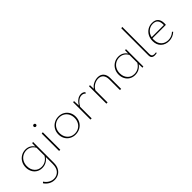

<svg xmlns="http://www.w3.org/2000/svg" viewBox="118 -1802 3181 3181"><g transform="rotate(-45 1708.0 -212.0)"><path d="M432 -410V75Q432 147 405.5 195Q379 243 335.5 266Q292 289 242 289Q190 289 144 264Q98 239 64 190L84 171Q115 218 158 242.5Q201 267 248 267Q314 267 359.5 220Q405 173 405 76V-85Q340 4 237 4Q181 4 138 -22Q95 -48 71 -94Q47 -140 47 -197Q47 -258 74.5 -307Q102 -356 149.5 -384Q197 -412 254 -412Q302 -412 341 -391.5Q380 -371 405 -330L408 -407ZM405 -114V-301Q381 -345 343 -368Q305 -391 258 -391Q207 -391 165 -366.5Q123 -342 99.5 -298Q76 -254 76 -199Q76 -119 121.5 -68Q167 -17 241 -17Q344 -17 405 -114Z M619 -583Q619 -595 626.5 -602.5Q634 -610 646 -610Q658 -610 666 -602.5Q674 -595 674 -583Q674 -572 666 -564Q658 -556 646 -556Q634 -556 626.5 -564Q619 -572 619 -583ZM632 -407 660 -410V0H632Z M817 -201Q817 -261 844.5 -309Q872 -357 920.5 -384.5Q969 -412 1029 -412Q1086 -412 1132 -385.5Q1178 -359 1204 -312.5Q1230 -266 1230 -208Q1230 -147 1203 -99Q1176 -51 1127.5 -24Q1079 3 1019 3Q962 3 915.5 -23.5Q869 -50 843 -96.5Q817 -143 817 -201ZM1201 -206Q1201 -259 1178.5 -301.5Q1156 -344 1116 -367.5Q1076 -391 1026 -391Q974 -391 933 -366.5Q892 -342 869 -299.5Q846 -257 846 -203Q846 -150 868.5 -107.5Q891 -65 931.5 -41.5Q972 -18 1022 -18Q1074 -18 1115 -42.5Q1156 -67 1178.5 -110Q1201 -153 1201 -206Z M1629 -380 1616 -359Q1591 -389 1548 -389Q1465 -389 1395 -271V0H1367V-406L1391 -410L1395 -301Q1428 -355 1468 -383.5Q1508 -412 1554 -412Q1602 -412 1629 -380Z M2086 -253V0H2058V-247Q2058 -316 2027 -353Q1996 -390 1938 -390Q1890 -390 1842.5 -363.5Q1795 -337 1768 -285V0H1740V-406L1764 -410L1767 -320Q1798 -366 1847.5 -389Q1897 -412 1946 -412Q2012 -412 2049 -370Q2086 -328 2086 -253Z M2608 -410V-2L2584 2L2581 -84Q2518 3 2413 3Q2357 3 2314 -23Q2271 -49 2247 -94.5Q2223 -140 2223 -197Q2223 -258 2250.5 -307Q2278 -356 2325.5 -384Q2373 -412 2431 -412Q2478 -412 2516.5 -392Q2555 -372 2582 -332L2584 -406ZM2581 -116V-300Q2557 -345 2519 -368Q2481 -391 2433 -391Q2382 -391 2340.5 -366.5Q2299 -342 2275.5 -298Q2252 -254 2252 -199Q2252 -120 2297.5 -69Q2343 -18 2417 -18Q2466 -18 2508 -41.5Q2550 -65 2581 -116Z M2798 -75V-709L2825 -713V-78Q2825 -46 2840 -31.5Q2855 -17 2885 -17Q2900 -17 2920 -20L2925 -4Q2895 3 2876 3Q2837 3 2817.5 -15Q2798 -33 2798 -75Z M3365 -59Q3296 3 3210 3Q3122 3 3068 -50Q3014 -103 3014 -191Q3014 -256 3041 -306Q3068 -356 3115 -384Q3162 -412 3220 -412Q3292 -412 3327 -372.5Q3362 -333 3362 -264Q3362 -238 3360 -226H3045Q3043 -204 3043 -193Q3043 -113 3089.5 -65.5Q3136 -18 3213 -18Q3291 -18 3351 -74ZM3049 -248H3334V-263Q3334 -392 3220 -392Q3157 -392 3110.5 -353Q3064 -314 3049 -248Z"/></g></svg>

Font: Ysabeau Infant Extralight
Style: Regular
Weight: 200
Designer: Christian Thalmann (Catharsis Fonts)
Version: Version 0.003